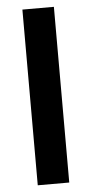

<svg xmlns="http://www.w3.org/2000/svg" viewBox="-53 -760 378 792"><g transform="rotate(-5 136.0 -364.0)"><path d="M201.2 -727.5V0H70.8V-727.5Z"/></g></svg>

Font: Inter 17pt SemiBold
Style: Regular
Weight: 600
Version: Version 4.001;git-66647c0bb